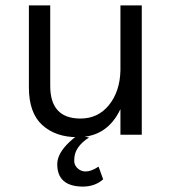

<svg xmlns="http://www.w3.org/2000/svg" viewBox="-20 -499 646 711"><path d="M192 109Q192 69 238 26Q251 13 267 3L310 10Q255 45 255 92Q255 95 255 95Q254 111 266 123Q279 136 297 136Q318 136 345 118L362 165Q332 192 286 192Q192 191 192 109ZM87 -175V-479H166V-181Q166 -60 278 -60Q343 -60 383.5 -110Q424 -160 426 -238V-479H505V0H426V-95Q377 9 267 9Q186 9 136.5 -36Q87 -81 87 -175Z"/></svg>

Font: Karmilla
Style: Regular
Weight: 400
Designer: Jonathan Pinhorn
Version: Version 1.000